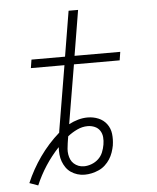

<svg xmlns="http://www.w3.org/2000/svg" viewBox="-54 -781 708 866"><g transform="rotate(-5 300.0 -348.5)"><path d="M84 38 45 24Q71 -37 109.5 -91.5Q148 -146 199 -191Q199 -192 199 -193Q199 -194 199 -195Q200 -196 200 -197Q200 -198 200 -200L249 -492H97L103 -530H255L289 -735H332L298 -530H505L499 -492H292L247 -225Q268 -236 289.5 -242Q311 -248 332 -248Q358 -248 381 -238.5Q404 -229 418.5 -209.5Q433 -190 436 -165Q439 -140 435 -114Q435 -114 435 -114Q435 -114 435 -113Q432 -97 426.5 -81Q421 -65 412 -51Q403 -37 390 -25Q377 -13 361 -6Q345 1 329 4.5Q313 8 297 8Q280 8 264 3Q248 -2 235 -11Q222 -20 213 -33Q204 -46 198.5 -61Q193 -76 191.5 -92.5Q190 -109 191 -126Q157 -90 130 -48.5Q103 -7 84 38ZM297 -30Q314 -30 331.5 -36.5Q349 -43 362.5 -55.5Q376 -68 383 -85Q390 -102 393 -120Q396 -137 394.5 -153.5Q393 -170 384.5 -183Q376 -196 361 -202.5Q346 -209 329 -209Q305 -209 281.5 -198Q258 -187 238 -171Q237 -164 235.5 -156Q234 -148 233 -140Q231 -127 230 -114.5Q229 -102 231 -89.5Q233 -77 238 -66Q243 -55 252 -47Q261 -39 272.5 -34.5Q284 -30 297 -30Z"/></g></svg>

Font: Iosevka Curly XLtEx
Style: Italic
Weight: 200
Width: 7
Italic angle: -9°
Monospace: yes
Designer: Belleve Invis
Foundry: Belleve Invis
Version: Version 11.1.0; ttfautohint (v1.8.3)